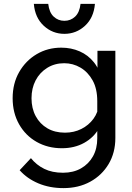

<svg xmlns="http://www.w3.org/2000/svg" viewBox="-20 -757 679 987"><path d="M573 -48Q573 28 538.5 86Q504 144 444 177Q384 210 306 210Q235 210 177 185.5Q119 161 81 118L139 56Q167 91 207.5 111Q248 131 304 131Q357 131 396.5 108.5Q436 86 458 46.5Q480 7 480 -46V-237Q480 -301 456 -344Q432 -387 393.5 -409.5Q355 -432 310 -432Q261 -432 222.5 -408Q184 -384 163 -343.5Q142 -303 142 -252Q142 -200 163.5 -160Q185 -120 223.5 -97.5Q262 -75 314 -75Q360 -75 398 -94Q436 -113 460.5 -146.5Q485 -180 489 -223L508 -204Q515 -144 488.5 -97Q462 -50 412.5 -22.5Q363 5 298 5Q226 5 168.5 -27.5Q111 -60 78 -118.5Q45 -177 45 -252Q45 -328 78.5 -386.5Q112 -445 168.5 -478.5Q225 -512 295 -512Q346 -512 389.5 -493Q433 -474 463 -436.5Q493 -399 502 -344H481V-496H573ZM311 -583Q250 -583 205 -624.5Q160 -666 154 -737H228Q233 -693 256 -671.5Q279 -650 311 -650Q343 -650 366 -671.5Q389 -693 394 -737H468Q462 -666 417 -624.5Q372 -583 311 -583Z"/></svg>

Font: Wix Madefor Display Medium
Style: Regular
Weight: 500
Designer: Dalton Maag Ltd
Foundry: Dalton Maag Ltd
Version: Version 3.100